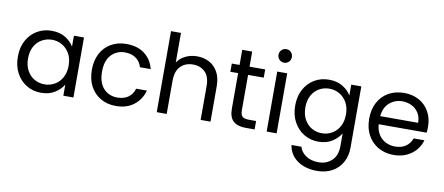

<svg xmlns="http://www.w3.org/2000/svg" viewBox="-84 -1109 3996 1727"><g transform="rotate(10 1914.5 -245.5)"><path d="M43 -276Q43 -361 77.5 -424Q112 -487 171 -522Q230 -557 303 -557Q380 -557 431.5 -524Q483 -491 507 -448V-548H599V0H507V-102Q482 -58 430 -24.5Q378 9 302 9Q229 9 170 -27Q111 -63 77 -127Q43 -191 43 -276ZM507 -275Q507 -338 481.5 -383.5Q456 -429 413.5 -453.5Q371 -478 321 -478Q271 -478 229 -454.5Q187 -431 161.5 -386Q136 -341 136 -276Q136 -211 161.5 -165Q187 -119 229 -95Q271 -71 321 -71Q371 -71 413.5 -95Q456 -119 481.5 -165Q507 -211 507 -275Z M719 -275Q719 -361 753 -424.5Q787 -488 847.5 -522.5Q908 -557 986 -557Q1088 -557 1153 -507.5Q1218 -458 1239 -372H1141Q1127 -422 1087 -451Q1047 -480 986 -480Q911 -480 861.5 -427.5Q812 -375 812 -275Q812 -173 861.5 -120.5Q911 -68 986 -68Q1047 -68 1086.5 -96Q1126 -124 1141 -176H1239Q1218 -95 1153 -43Q1088 9 986 9Q908 9 847.5 -26Q787 -61 753 -124.5Q719 -188 719 -275Z M1761 -310Q1761 -394 1719 -436.5Q1677 -479 1608 -479Q1538 -479 1494.5 -435Q1451 -391 1451 -303V0H1360V-740H1451V-470Q1479 -512 1527 -535Q1575 -558 1632 -558Q1693 -558 1742.5 -532Q1792 -506 1821.5 -453.5Q1851 -401 1851 -323V0H1761Z M1949 -473V-548H2020V-686H2111V-548H2254V-473H2111V-150Q2111 -109 2128 -93Q2145 -77 2187 -77H2254V0H2172Q2099 0 2059.5 -34Q2020 -68 2020 -150V-473Z M2411 -637Q2385 -637 2367 -655Q2349 -673 2349 -699Q2349 -725 2367 -743Q2385 -761 2411 -761Q2436 -761 2453.5 -743Q2471 -725 2471 -699Q2471 -673 2453.5 -655Q2436 -637 2411 -637ZM2364 -548H2455V0H2364Z M2836 -557Q2911 -557 2963.5 -524.5Q3016 -492 3040 -448V-548H3132V12Q3132 87 3100 145.5Q3068 204 3009 237Q2950 270 2870 270Q2762 270 2690 219Q2618 168 2605 80H2695Q2710 129 2756 160Q2802 191 2870 191Q2943 191 2991.5 145.5Q3040 100 3040 12V-103Q3015 -59 2963 -25Q2911 9 2836 9Q2763 9 2704 -27Q2645 -63 2610.5 -127Q2576 -191 2576 -276Q2576 -361 2610.5 -424Q2645 -487 2704 -522Q2763 -557 2836 -557ZM3040 -275Q3040 -338 3014.5 -383.5Q2989 -429 2946.5 -453.5Q2904 -478 2854 -478Q2804 -478 2762 -454.5Q2720 -431 2694.5 -386Q2669 -341 2669 -276Q2669 -211 2694.5 -165Q2720 -119 2762 -95Q2804 -71 2854 -71Q2904 -71 2946.5 -95Q2989 -119 3014.5 -165Q3040 -211 3040 -275Z M3775 -169Q3761 -119 3727.5 -79Q3694 -39 3642.5 -15Q3591 9 3523 9Q3445 9 3383.5 -26Q3322 -61 3287 -124.5Q3252 -188 3252 -275Q3252 -361 3286.5 -424.5Q3321 -488 3382 -522.5Q3443 -557 3523 -557Q3602 -557 3661.5 -523Q3721 -489 3753.5 -429.5Q3786 -370 3786 -295Q3786 -280 3785.5 -267Q3785 -254 3783 -240H3345Q3349 -185 3373.5 -146.5Q3398 -108 3437 -88Q3476 -68 3523 -68Q3585 -68 3623.5 -96.5Q3662 -125 3677 -169ZM3519 -480Q3453 -480 3403 -437Q3353 -394 3346 -314H3692Q3692 -367 3668.5 -404Q3645 -441 3605.5 -460.5Q3566 -480 3519 -480Z"/></g></svg>

Font: Poppins
Style: Regular
Weight: 400
Designer: Ninad Kale (Devanagari), Jonny Pinhorn (Latin)
Version: Version 5.002